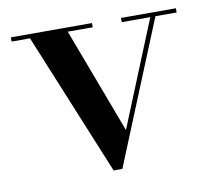

<svg xmlns="http://www.w3.org/2000/svg" viewBox="-60 -528 676 606"><g transform="rotate(-10 278.0 -225.0)"><path d="M318 -109 455.5 -446.5H364V-460H540V-446.5H472L285.5 10H257.5L70 -446.5H11V-460H271V-446.5H191Z"/></g></svg>

Font: Bodoni* 16 Medium
Style: Regular
Weight: 500
Version: Version 2.2